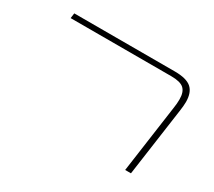

<svg xmlns="http://www.w3.org/2000/svg" viewBox="-109 -768 1090 976"><g transform="rotate(30 436.0 -280.0)"><path d="M759 -399Q763 -424 763 -449Q763 -492 742 -511Q721 -530 668 -530H77L81 -560H671Q740 -560 769 -534.5Q798 -509 798 -453Q798 -431 793 -398L737 0H703Z"/></g></svg>

Font: FiraGO UltraLight
Style: Italic
Weight: 200
Italic angle: -8°
Designer: bBox Type GmbH
Foundry: bBox Type GmbH
Version: Version 1.001